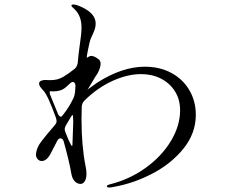

<svg xmlns="http://www.w3.org/2000/svg" viewBox="-20 -836 1040 855"><path d="M852 -325Q852 -243 798 -175.5Q744 -108 660.5 -64Q577 -20 488 -4Q473 -1 467 -1Q456 -1 456 -6Q456 -12 469 -15Q557 -37 628.5 -88.5Q700 -140 741 -208Q782 -276 782 -345Q782 -393 759 -429.5Q736 -466 696.5 -486Q657 -506 609 -506Q547 -506 479.5 -475Q412 -444 355 -387Q345 -376 344 -361L343 -304Q343 -187 361 -96Q365 -79 365 -63Q365 -41 357.5 -29Q350 -17 339 -17Q324 -17 313 -28.5Q302 -40 298 -61Q289 -115 264 -205Q260 -220 249 -220Q241 -220 235 -209L207 -155Q189 -119 166 -119Q155 -119 147.5 -127.5Q140 -136 140 -149Q140 -153 142 -161Q146 -182 164 -206Q182 -230 225 -280Q232 -288 232 -297Q232 -301 230 -309Q193 -412 173 -433Q154 -452 154 -463Q154 -473 163.5 -476.5Q173 -480 182 -480L201 -479Q221 -479 234.5 -482.5Q248 -486 262 -494Q283 -506 313 -530Q323 -539 326 -555Q330 -600 335 -634Q343 -686 343 -713Q343 -764 314 -793Q311 -796 304.5 -802Q298 -808 298 -811Q298 -816 307 -816Q321 -816 349 -802Q406 -774 406 -731Q406 -719 402.5 -707.5Q399 -696 394 -686Q382 -662 378 -643L372 -615Q369 -601 367.5 -591Q366 -581 367 -578L369 -580Q379 -587 387 -587Q399 -587 418 -573Q428 -566 428 -552Q428 -540 421.5 -524Q415 -508 405 -495L369 -435L374 -440Q387 -450 413 -468Q524 -539 625 -539Q692 -539 743.5 -511Q795 -483 823.5 -434Q852 -385 852 -325ZM201 -425Q201 -417 207 -405L236 -334Q240 -322 246.5 -318Q253 -314 257 -320L267 -333Q289 -361 307 -399Q312 -409 314 -424L316 -452V-454Q316 -462 312.5 -466.5Q309 -471 304 -471Q298 -471 291 -464Q277 -450 267.5 -443Q258 -436 247 -433Q233 -429 216 -429Q209 -429 205 -430Q201 -430 201 -425ZM306 -287V-298Q306 -309 305 -317.5Q304 -326 302 -324Q298 -320 295 -314L273 -277Q268 -267 268 -261Q268 -256 271 -248Q286 -209 296 -191Q299 -186 301 -186Q303 -186 303 -203Z"/></svg>

Font: Shippori Mincho B1
Style: Regular
Weight: 400
Designer: FONTDASU
Foundry: FONTDASU / Google Inc. / but / Adobe
Version: Version 3.110; ttfautohint (v1.8.3)